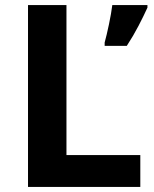

<svg xmlns="http://www.w3.org/2000/svg" viewBox="-20 -734 605 754"><path d="M90 0V-714H241V-125H531V0ZM559 -704Q544 -671 524 -632.5Q504 -594 478 -554H391V-567Q399 -596 408 -639Q417 -682 421 -714H559Z"/></svg>

Font: Noto Sans Gujarati UI
Style: Bold
Weight: 700
Designer: Jelle Bosma - Monotype Design Team, Universal Thirst
Foundry: Monotype Imaging Inc.
Version: Version 2.106; ttfautohint (v1.8.4.7-5d5b)